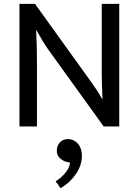

<svg xmlns="http://www.w3.org/2000/svg" viewBox="-20 -650 712 987"><path d="M322 182Q307 179 289.5 164.5Q272 150 272 124Q272 100 287.5 82.5Q303 65 331 65Q343 65 355 70Q367 75 377.5 85.5Q388 96 394.5 112.5Q401 129 401 153Q401 176 393 199.5Q385 223 370 245Q355 267 335 285.5Q315 304 291 317L266 282Q294 265 316 238.5Q338 212 340 186ZM80 -630H160L447 -231Q463 -209 478 -186Q493 -163 505 -141H507Q505 -176 504 -211Q503 -246 503 -281V-630H593V0H513L229 -394Q214 -415 198 -441.5Q182 -468 168 -494H166Q168 -452 169 -410Q170 -368 170 -326V0H80Z"/></svg>

Font: Mukta Mahee
Style: Regular
Weight: 400
Designer: Shuchita Grover, Noopur Datye, Girish Dalvi, Yashodeep Gholap
Foundry: Ek Type
Version: Version 2.538;PS 1.000;hotconv 16.6.51;makeotf.lib2.5.65220;